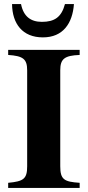

<svg xmlns="http://www.w3.org/2000/svg" viewBox="-20 -920 429 940"><path d="M298 -900C281 -836 247 -813 185 -813C131 -813 95 -839 83 -900H39C40 -804 90 -737 190 -737C289 -737 335 -806 342 -900ZM370 0V-25C294 -30 275 -41 275 -106V-576C275 -632 296 -648 370 -651V-676H20V-651C92 -646 113 -632 113 -576V-106C113 -44 95 -32 20 -25V0Z"/></svg>

Font: STIXGeneral
Style: Bold
Weight: 700
Designer: MicroPress Inc., with final additions and corrections provided by Coen Hoffman, Elsevier (retired)
Version: Version 1.1.0